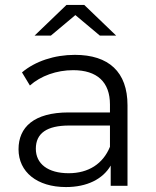

<svg xmlns="http://www.w3.org/2000/svg" viewBox="-20 -752 630 777"><path d="M55 -148C55 -56 130 5 247 5C332 5 396 -27 428 -82V0H496V-326C496 -461 420 -530 283 -530C200 -530 122 -504 69 -459L101 -406C145 -445 209 -468 276 -468C373 -468 425 -420 425 -329V-297H258C117 -297 55 -237 55 -148ZM260 -244H425V-158C397 -89 338 -51 258 -51C174 -51 125 -89 125 -150C125 -213 170 -244 260 -244ZM186 -608 285 -691 384 -608H450L321 -732H249L120 -608Z"/></svg>

Font: Malon Grotesk
Style: Regular
Weight: 400
Designer: Julieta Ulanovsky
Foundry: Julieta Ulanovsky
Version: Version 7.200